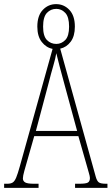

<svg xmlns="http://www.w3.org/2000/svg" viewBox="-22 -911 541 931"><path d="M-2 0V-20H13Q30 -20 39.5 -26Q49 -32 56.5 -50Q64 -68 74 -104L233 -674Q202 -680 180.5 -707.5Q159 -735 159 -782Q159 -835 185.5 -863Q212 -891 250 -891Q288 -891 314.5 -863Q341 -835 341 -782Q341 -736 321 -709Q301 -682 270 -675L442 -55Q448 -33 457.5 -26.5Q467 -20 492 -20H499V0H342V-20H362Q395 -20 404.5 -26Q414 -32 414 -48Q414 -56 408.5 -74Q403 -92 398 -111L358 -251H144L109 -128Q103 -108 96 -82.5Q89 -57 89 -46Q89 -33 100 -26.5Q111 -20 143 -20H165V0ZM251 -698Q276 -698 294.5 -717Q313 -736 313 -782Q313 -829 294.5 -848.5Q276 -868 251 -868Q224 -868 205.5 -848.5Q187 -829 187 -782Q187 -736 205.5 -717Q224 -698 251 -698ZM152 -276H352L293 -493Q277 -551 267 -589.5Q257 -628 251 -653Q247 -628 236 -590.5Q225 -553 214 -509Z"/></svg>

Font: Noto Serif Thai ExtraCondensed Thin
Style: Regular
Weight: 100
Width: 2
Designer: Monotype Design Team
Foundry: Monotype Imaging Inc.
Version: Version 2.001; ttfautohint (v1.8.4.7-5d5b)